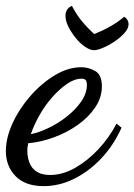

<svg xmlns="http://www.w3.org/2000/svg" viewBox="-36 -590 458 654"><path d="M113 44Q50 44 17 10Q-16 -24 -16 -75Q-16 -120 6.5 -169.5Q29 -219 67 -262.5Q105 -306 150.5 -333.5Q196 -361 241 -361Q266 -361 288.5 -348Q311 -335 311 -296Q311 -258 288.5 -224.5Q266 -191 229.5 -165Q193 -139 148.5 -122.5Q104 -106 60 -102Q59 -96 58 -90Q57 -84 57 -74Q57 -66 59.5 -52.5Q62 -39 69.5 -25.5Q77 -12 93 -3Q109 6 135 6Q177 6 219.5 -18Q262 -42 299 -81.5Q336 -121 361 -169L378 -155Q351 -95 309 -50.5Q267 -6 216.5 19Q166 44 113 44ZM69 -133Q95 -138 128 -153.5Q161 -169 191 -192.5Q221 -216 240.5 -244Q260 -272 260 -301Q260 -312 256 -317Q252 -322 242 -322Q218 -322 192.5 -304.5Q167 -287 142.5 -259.5Q118 -232 99 -198.5Q80 -165 69 -133ZM284 -419Q271 -419 254 -430.5Q237 -442 222 -460.5Q207 -479 197 -499Q187 -519 187 -536Q187 -547 192 -556Q197 -565 209 -570Q224 -541 242 -519Q260 -497 285 -474Q315 -486 340.5 -500.5Q366 -515 387 -533Q394 -529 398 -522Q402 -515 402 -508Q402 -493 388 -477.5Q374 -462 354 -448.5Q334 -435 314.5 -427Q295 -419 284 -419Z"/></svg>

Font: Dancing Script SemiBold
Style: Regular
Weight: 600
Designer: Pablo Impallari
Foundry: Pablo Impallari
Version: Version 2.001